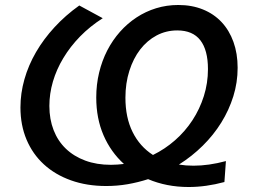

<svg xmlns="http://www.w3.org/2000/svg" viewBox="-20 -735 1015 770"><path d="M406 11Q328 11 264.5 -11.8Q201 -34.5 156 -75.8Q111 -117 86.5 -175Q62 -233 62 -304Q62 -361 78 -417.2Q94 -473.5 124.5 -526Q155 -578.5 198.8 -626Q242.5 -673.5 298 -713L392 -662Q341 -629.5 301.2 -588.8Q261.5 -548 234 -502.2Q206.5 -456.5 192.2 -407.8Q178 -359 178 -310Q178 -257 195 -213.2Q212 -169.5 244 -138.8Q276 -108 321.8 -91Q367.5 -74 425 -74Q438 -74 451 -75Q464 -76 477 -77.5Q424.5 -125 395.2 -192.5Q366 -260 366 -344Q366 -396 377.5 -443.8Q389 -491.5 410.2 -532.8Q431.5 -574 461.2 -607.5Q491 -641 527.5 -665Q564 -689 606.2 -702Q648.5 -715 695 -715Q749.5 -715 793.5 -697.2Q837.5 -679.5 868.5 -646.5Q899.5 -613.5 916.2 -567Q933 -520.5 933 -463Q933 -404.5 915.8 -349Q898.5 -293.5 867.5 -243.5Q836.5 -193.5 793.2 -150.8Q750 -108 697.5 -75Q725.5 -70.5 756 -70.5Q817 -70.5 886 -89L880 -5Q806 15 736.5 15Q692 15 651.2 7Q610.5 -1 574 -16.5Q533.5 -3.5 491.8 3.8Q450 11 406 11ZM483 -343Q483 -263.5 511.8 -205.5Q540.5 -147.5 593.5 -113.5Q641.5 -137 682 -172.5Q722.5 -208 751.8 -252.8Q781 -297.5 797.5 -349.5Q814 -401.5 814 -458Q814 -534 783.5 -573.5Q753 -613 691 -613Q646 -613 608 -592.8Q570 -572.5 542.2 -536.5Q514.5 -500.5 498.8 -451Q483 -401.5 483 -343Z"/></svg>

Font: Argentum Sans
Style: Italic
Weight: 400
Italic angle: -11.3099°
Designer: Julieta Ulanovsky, Owen Earl, Rasmus Andersson, Cristiano Sobral
Foundry: The Argentum Sans Project Authors
Version: Version 3.131; ttfautohint (v1.8.4.7-5d5b-dirty)